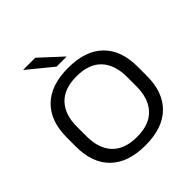

<svg xmlns="http://www.w3.org/2000/svg" viewBox="-224 -995 1167 1167"><g transform="rotate(-45 360.0 -411.5)"><path d="M360.2 13.4Q212.5 13.4 134.1 -63Q55.7 -139.5 55.7 -280.6V-358.9Q55.7 -500 134.1 -576.5Q212.5 -652.9 360.2 -652.9Q508.3 -652.9 586.6 -576.5Q664.8 -500 664.8 -358.9V-280.6Q664.8 -139.5 586.6 -63Q508.3 13.4 360.2 13.4ZM360.2 -59.2Q466.6 -59.2 520.8 -117Q575 -174.8 575 -279.1V-361Q575 -465.3 520.8 -522.9Q466.6 -580.4 360.2 -580.4Q254 -580.4 199.8 -522.9Q145.6 -465.3 145.6 -361V-279.1Q145.6 -174.8 199.8 -117Q254 -59.2 360.2 -59.2ZM263.2 -837.2 402.1 -709V-707.6H316.3L160 -835.4V-837.2Z"/></g></svg>

Font: Anek Gurmukhi Medium SemiExpanded
Style: Regular
Weight: 500
Width: 6
Version: Version 1.003